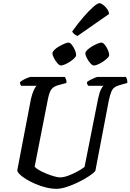

<svg xmlns="http://www.w3.org/2000/svg" viewBox="-20 -1188 821 1208"><path d="M336 0Q304 0 269.5 -8.5Q235 -17 202.5 -31Q170 -45 144 -61Q118 -77 103 -92Q88 -107 89 -118L175 -567Q183 -600 193 -621.5Q203 -643 211 -648H113Q111 -651 108 -657Q105 -663 106 -671Q113 -678 126.5 -685.5Q140 -693 154 -698.5Q168 -704 174 -704H388Q391 -700 395 -690Q399 -680 398 -666L350 -653Q319 -645 305 -628Q291 -611 282 -567L198 -139Q205 -130 224.5 -118.5Q244 -107 269.5 -96.5Q295 -86 319 -79Q343 -72 358 -72Q381 -72 411.5 -83.5Q442 -95 470.5 -111Q499 -127 512 -138L597 -566Q605 -604 614.5 -624Q624 -644 632 -648H535Q533 -650 530 -656.5Q527 -663 527 -671Q534 -678 548.5 -685.5Q563 -693 576.5 -698.5Q590 -704 595 -704H772Q775 -700 778.5 -690Q782 -680 781 -666L734 -653Q713 -647 700.5 -638Q688 -629 680.5 -611Q673 -593 665 -558L580 -113Q569 -99 540.5 -80Q512 -61 474.5 -42.5Q437 -24 400 -12Q363 0 336 0ZM571 -776Q561 -776 548.5 -790Q536 -804 526.5 -822.5Q517 -841 517 -853Q517 -862 529.5 -874Q542 -886 559 -896Q576 -906 592.5 -913Q609 -920 618 -920Q628 -920 639.5 -906Q651 -892 659 -873Q667 -854 667 -842Q667 -833 655.5 -822Q644 -811 628.5 -800.5Q613 -790 597 -783Q581 -776 571 -776ZM363 -776Q354 -776 341.5 -790Q329 -804 319.5 -822.5Q310 -841 310 -853Q310 -862 322 -874Q334 -886 351.5 -896Q369 -906 385.5 -913Q402 -920 411 -920Q421 -920 432 -906Q443 -892 451 -873.5Q459 -855 459 -842Q459 -833 448 -822Q437 -811 421 -800.5Q405 -790 389 -783Q373 -776 363 -776ZM468 -962Q456 -965 446.5 -974Q437 -983 434 -990Q472 -1043 506.5 -1082.5Q541 -1122 567.5 -1145Q594 -1168 605 -1168Q615 -1168 629 -1157.5Q643 -1147 654 -1131.5Q665 -1116 666 -1100Z"/></svg>

Font: Texturina 12pt SemiBold
Style: Italic
Weight: 600
Italic angle: -11°
Version: Version 1.002